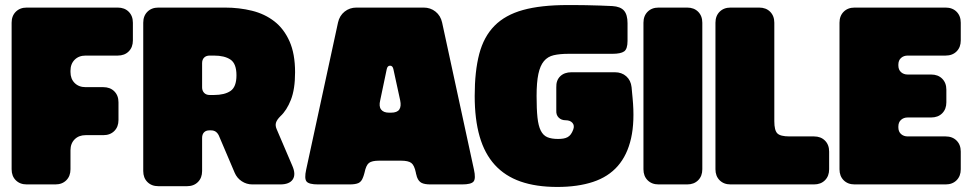

<svg xmlns="http://www.w3.org/2000/svg" viewBox="-20 -730 3838 760"><path d="M26 -60Q26 -33 42.5 -16.5Q59 0 86 0H199Q226 0 242.5 -16.5Q259 -33 259 -60V-135Q259 -162 275.5 -178.5Q292 -195 319 -195H389Q416 -195 432.5 -211.5Q449 -228 449 -255V-325Q449 -352 432.5 -368.5Q416 -385 389 -385H319Q292 -385 275.5 -401.5Q259 -418 259 -445V-450Q259 -477 275.5 -493.5Q292 -510 319 -510H446Q473 -510 489.5 -526.5Q506 -543 506 -570V-640Q506 -667 489.5 -683.5Q473 -700 446 -700H86Q59 -700 42.5 -683.5Q26 -667 26 -640Z M720 7Q747 7 763.5 -9.5Q780 -26 780 -53V-184Q780 -198 787.5 -206Q795 -214 809 -214H815Q826 -214 833.5 -209Q841 -204 846 -194L909 -46Q918 -25 937 -12.5Q956 0 979 0H1089Q1126 0 1139 -20Q1152 -40 1137 -74L1075 -219Q1069 -233 1072.5 -244.5Q1076 -256 1090 -270Q1115 -293 1131.5 -335Q1148 -377 1148 -444Q1148 -517 1126 -566.5Q1104 -616 1066 -645.5Q1028 -675 977.5 -687.5Q927 -700 870 -700H607Q580 -700 563.5 -683.5Q547 -667 547 -640V-53Q547 -26 563.5 -9.5Q580 7 607 7ZM810 -354Q796 -354 788 -362.5Q780 -371 780 -384V-480Q780 -494 788 -502Q796 -510 810 -510H827Q869 -510 892.5 -494Q916 -478 916 -432Q916 -386 892.5 -370Q869 -354 827 -354Z M1364 0Q1387 0 1399 -5.5Q1411 -11 1417 -28Q1418 -30 1418.5 -32Q1419 -34 1420 -36.5Q1421 -39 1421.5 -41.5Q1422 -44 1423 -47Q1429 -76 1440.5 -85Q1452 -94 1481 -94H1567Q1596 -94 1608 -85Q1620 -76 1626 -47Q1626 -44 1627 -41.5Q1628 -39 1628.5 -37Q1629 -35 1629.5 -32.5Q1630 -30 1631 -28Q1637 -12 1649 -6Q1661 0 1684 0H1809Q1845 0 1854.5 -11.5Q1864 -23 1856 -59L1730 -641Q1724 -668 1704 -684Q1684 -700 1657 -700H1391Q1364 -700 1344 -684Q1324 -668 1318 -641L1192 -59Q1184 -23 1193.5 -11.5Q1203 0 1239 0ZM1520 -284Q1498 -284 1488.5 -296.5Q1479 -309 1485 -333L1511 -457Q1514 -470 1524 -470Q1534 -470 1537 -457L1564 -333Q1569 -309 1560.5 -296.5Q1552 -284 1528 -284Z M2480 -385Q2477 -412 2459 -428Q2441 -444 2414 -444H2242Q2214 -444 2197.5 -428Q2181 -412 2182 -384V-292Q2181 -275 2191.5 -264.5Q2202 -254 2219 -254Q2237 -254 2246 -243.5Q2255 -233 2249 -217Q2245 -206 2239.5 -198.5Q2234 -191 2226.5 -187Q2219 -183 2209.5 -181.5Q2200 -180 2189 -180Q2163 -180 2146.5 -187Q2130 -194 2120.5 -213Q2111 -232 2107.5 -265Q2104 -298 2104 -350Q2104 -404 2111 -437Q2118 -470 2133 -488Q2148 -506 2172 -511.5Q2196 -517 2231 -517Q2242 -517 2267 -517Q2292 -517 2318.5 -517Q2345 -517 2369 -517Q2393 -517 2404 -517Q2437 -517 2450.5 -526.5Q2464 -536 2464 -568V-638Q2464 -672 2450 -688Q2436 -704 2404 -706Q2385 -707 2356 -708Q2327 -709 2299.5 -709.5Q2272 -710 2251 -710Q2230 -710 2227 -710Q2121 -710 2050.5 -690.5Q1980 -671 1937.5 -628Q1895 -585 1877 -516.5Q1859 -448 1859 -350Q1859 -258 1878.5 -190Q1898 -122 1938.5 -77.5Q1979 -33 2040.5 -11.5Q2102 10 2186 10Q2267 10 2327.5 -10Q2388 -30 2425.5 -73Q2463 -116 2478 -182.5Q2493 -249 2484 -342Q2484 -347 2482 -363Q2480 -379 2480 -385Z M2587 0Q2560 0 2543.5 -16.5Q2527 -33 2527 -60V-640Q2527 -667 2543.5 -683.5Q2560 -700 2587 -700H2700Q2727 -700 2743.5 -683.5Q2760 -667 2760 -640V-60Q2760 -33 2743.5 -16.5Q2727 0 2700 0Z M3105 -190Q3069 -190 3057 -202Q3045 -214 3045 -250V-640Q3045 -667 3028.5 -683.5Q3012 -700 2985 -700H2872Q2845 -700 2828.5 -683.5Q2812 -667 2812 -640V-60Q2812 -33 2828.5 -16.5Q2845 0 2872 0H3202Q3229 0 3245.5 -16.5Q3262 -33 3262 -60V-130Q3262 -157 3245.5 -173.5Q3229 -190 3202 -190Z M3303 -640V-60Q3303 -33 3319.5 -16.5Q3336 0 3363 0H3723Q3750 0 3766.5 -16.5Q3783 -33 3783 -60V-130Q3783 -157 3766.5 -173.5Q3750 -190 3723 -190H3573Q3557 -190 3546.5 -199.5Q3536 -209 3536 -226V-229Q3536 -246 3546.5 -255.5Q3557 -265 3573 -265H3666Q3693 -265 3709.5 -281.5Q3726 -298 3726 -325V-375Q3726 -402 3709.5 -418.5Q3693 -435 3666 -435H3573Q3557 -435 3546.5 -444.5Q3536 -454 3536 -471V-474Q3536 -491 3546.5 -500.5Q3557 -510 3573 -510H3723Q3750 -510 3766.5 -526.5Q3783 -543 3783 -570V-640Q3783 -667 3766.5 -683.5Q3750 -700 3723 -700H3363Q3336 -700 3319.5 -683.5Q3303 -667 3303 -640Z"/></svg>

Font: Bolota
Style: Bold
Weight: 240
Designer: Gabriel Pang
Version: Version 1.000